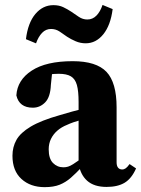

<svg xmlns="http://www.w3.org/2000/svg" viewBox="-20 -748 575 783"><path d="M85.8 -588.2Q93.8 -654.8 124.2 -690.9Q154.6 -727 197.8 -727Q220.6 -727 237.9 -718.8Q255.1 -710.6 270.8 -700.2Q285.6 -690 301.6 -679.2Q317.6 -668.5 336.2 -668.5Q357.8 -668.5 373.3 -684.4Q388.9 -700.3 398.2 -727.9L439.4 -710.9Q431.1 -645 401.3 -608.2Q371.5 -571.4 329.5 -571.4Q308.1 -571.4 288.6 -579.7Q269 -588.1 253.6 -598.2Q239.5 -608.4 223.5 -619.1Q207.5 -629.9 188.2 -629.9Q166.9 -629.9 151.7 -614.1Q136.5 -598.4 126.9 -571.2ZM30.8 -112.7Q30.8 -148.7 47.1 -177.6Q63.3 -206.6 105.3 -231.7Q147.3 -256.8 224.4 -278.6Q245.4 -285.2 273.4 -292.8Q301.3 -300.4 330.8 -307.8Q360.2 -315.2 383.8 -320.6V-278.8Q348.3 -269.7 312 -259.5Q275.6 -249.3 253.4 -238.8Q230.7 -229.8 214.1 -215.4Q197.4 -201 188 -181.8Q178.6 -162.6 178.6 -139Q178.6 -101.2 196 -83.4Q213.4 -65.7 238.7 -65.7Q248.8 -65.7 257.8 -68.5Q266.9 -71.4 278.3 -78.6Q289.6 -85.8 305.5 -97L345.7 -127.2L356.1 -112.7L314.1 -67.1Q289.8 -41.4 268.9 -23Q247.9 -4.6 223.3 5.3Q198.7 15.2 162 15.2Q104.1 15.2 67.5 -18.1Q30.8 -51.4 30.8 -112.7ZM300.5 -81.9V-332.3Q300.5 -376.9 293.5 -401.6Q286.5 -426.3 269.1 -436.7Q251.7 -447.1 219.5 -447.1Q201 -447.1 180 -444.3Q158.9 -441.5 125.8 -432.7L194.7 -471.6L187.5 -402.2Q185.5 -352.1 164.1 -330.4Q142.8 -308.8 114.1 -308.8Q58.4 -308.8 46.7 -358.9Q50.6 -421.7 109.5 -460.1Q168.3 -498.5 276.5 -498.5Q373 -498.5 414.3 -454.9Q455.5 -411.2 455.5 -310.4V-86.1Q455.5 -71.6 461.5 -64.2Q467.6 -56.9 478.1 -56.9Q486 -56.9 492.9 -61.8Q499.7 -66.7 508.4 -78.9L534.9 -61.2Q516.9 -20.2 488.5 -2.9Q460 14.3 414.6 14.3Q363.5 14.3 335.2 -11.1Q307 -36.6 300.5 -81.9Z"/></svg>

Font: Adobe Variable Font Prototype
Style: Regular
Weight: 389
Designer: Frank Grießhammer
Foundry: Adobe
Version: Version 1.004;hotconv 1.0.113;makeotfexe 2.5.65598